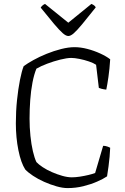

<svg xmlns="http://www.w3.org/2000/svg" viewBox="-20 -961 639 981"><path d="M325 0Q300 0 268.5 -9Q237 -18 205.5 -32Q174 -46 148.5 -63Q123 -80 109 -95Q87 -129 74 -193.5Q61 -258 61 -331Q61 -393 67 -450Q73 -507 82 -552.5Q91 -598 101 -623Q120 -637 150.5 -654Q181 -671 218 -686Q255 -701 292.5 -710.5Q330 -720 361 -720Q392 -720 426.5 -711Q461 -702 492.5 -687.5Q524 -673 543 -658Q540 -609 534 -567.5Q528 -526 523 -503Q507 -505 498 -507.5Q489 -510 485 -512L471 -630Q458 -639 434.5 -647Q411 -655 386 -660Q361 -665 344 -665Q322 -665 288 -656.5Q254 -648 221 -635.5Q188 -623 166 -610Q154 -581 146 -539.5Q138 -498 134.5 -450Q131 -402 131 -355Q131 -310 135.5 -266.5Q140 -223 148 -188.5Q156 -154 166 -133Q177 -121 198 -107Q219 -93 245.5 -81.5Q272 -70 298.5 -62.5Q325 -55 347 -55Q366 -55 388.5 -58.5Q411 -62 432 -67Q453 -72 466 -77L507 -216Q518 -216 528 -212.5Q538 -209 543 -206Q542 -184 540 -160Q538 -136 534.5 -111Q531 -86 527 -60Q508 -47 476 -33Q444 -19 405.5 -9.5Q367 0 325 0ZM329 -777Q317 -777 300 -792Q283 -807 256 -839Q229 -871 188 -922Q190 -926 195.5 -931.5Q201 -937 210 -941L329 -845L447 -941Q457 -937 462.5 -932Q468 -927 469 -923Q427 -870 400 -837.5Q373 -805 357 -791Q341 -777 329 -777Z"/></svg>

Font: Texturina Medium 12pt Thin
Style: Regular
Weight: 250
Version: Version 1.002